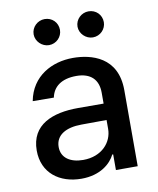

<svg xmlns="http://www.w3.org/2000/svg" viewBox="-85 -822 740 900"><g transform="rotate(-10 284.5 -371.5)"><path d="M230.1 12.1C320.3 12.1 371.1 -33.7 391.3 -74.6H395.6V0H499.3V-362.2C499.3 -521 374.3 -552.6 287.6 -552.6C188.9 -552.6 89.5 -502.5 67.5 -385.7L168 -384.9C177.9 -435 217.7 -466.6 289.1 -466.6C357.6 -466.6 392.8 -430.8 392.8 -369V-316.8L270.6 -317.1C150.6 -317.1 45.8 -278.1 45.8 -154.1C45.8 -46.9 126.4 12.1 230.1 12.1ZM126.1 -692.8C126.1 -659.8 155.5 -631 188.9 -631C224.4 -631 251.4 -659.8 251.4 -692.8C251.4 -728 224.4 -755 188.9 -755C155.5 -755 126.1 -728 126.1 -692.8ZM149.9 -152.7C149.9 -209.5 199.6 -237.6 273.1 -237.9L393.1 -238.6V-196.7C393.1 -132.1 341.6 -73.2 253.2 -73.2C193.2 -73.2 149.9 -100.1 149.9 -152.7ZM334.9 -692.8C334.9 -659.8 364.3 -631 397.7 -631C433.2 -631 460.2 -659.8 460.2 -692.8C460.2 -728 433.2 -755 397.7 -755C364.3 -755 334.9 -728 334.9 -692.8Z"/></g></svg>

Font: Margiela Sans Medium
Style: Regular
Weight: 500
Designer: Stefan Endress, Andreas Faust
Version: Version 1.100;FEAKit 1.0